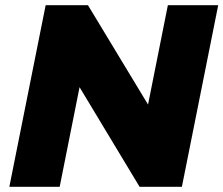

<svg xmlns="http://www.w3.org/2000/svg" viewBox="-20 -720 861 740"><path d="M16 0 156 -700H319L602 -232L534 -234L627 -700H821L681 0H518L236 -468L303 -466L210 0Z"/></svg>

Font: Montserrat Thin ExtraBold
Style: Italic
Weight: 800
Italic angle: -11.3°
Version: Version 9.000